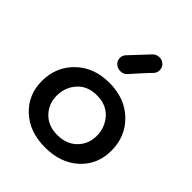

<svg xmlns="http://www.w3.org/2000/svg" viewBox="-193 -777 902 902"><g transform="rotate(45 257.5 -326.0)"><path d="M259 14Q156 14 92 -45.5Q28 -105 28 -197Q28 -290 92 -352.5Q156 -415 259 -415Q362 -415 426.5 -352.5Q491 -290 491 -196Q491 -104 427 -45Q363 14 259 14ZM393 -196Q393 -252 357 -292Q321 -332 259 -332Q197 -332 161.5 -292.5Q126 -253 126 -197Q126 -143 162 -105.5Q198 -68 259 -68Q320 -68 356.5 -105Q393 -142 393 -196ZM226 -500Q212 -511 210.5 -529Q209 -547 221 -560Q305 -650 307 -652Q320 -665 338 -666Q356 -667 370 -655Q383 -644 384 -625.5Q385 -607 373 -595Q356 -578 327 -545.5Q298 -513 289 -503Q277 -490 258 -489.5Q239 -489 226 -500Z"/></g></svg>

Font: Hoogli
Style: Bold
Weight: 700
Designer: Anand Singh Naorem
Foundry: Brand New Type
Version: Version 1.00 b007